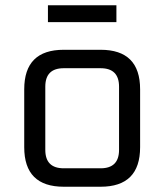

<svg xmlns="http://www.w3.org/2000/svg" viewBox="-20 -709 624 729"><path d="M72 -150V-370Q72 -520 222 -520H362Q512 -520 512 -370V-150Q512 0 362 0H222Q72 0 72 -150ZM152 -140Q152 -70 222 -70H362Q432 -70 432 -140V-380Q432 -450 362 -450H222Q152 -450 152 -380ZM162 -625V-689H422V-625Z"/></svg>

Font: Oxanium ExtraLight
Style: Regular
Weight: 400
Version: Version 2.000